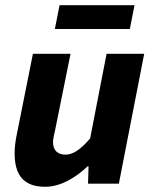

<svg xmlns="http://www.w3.org/2000/svg" viewBox="-20 -703 586 735"><path d="M153 12C213 12 271 -24 315 -66H319L317 0H435L532 -497H388L325 -173C288 -130 259 -111 231 -111C201 -111 183 -127 183 -159C183 -172 187 -186 191 -205L250 -497H106L44 -187C39 -163 36 -139 36 -116C36 -32 71 12 153 12ZM190 -592H477L495 -683H208Z"/></svg>

Font: Source Sans Pro
Style: Bold Italic
Weight: 700
Italic angle: -11°
Designer: Paul D. Hunt
Foundry: Adobe Systems Incorporated
Version: Version 3.006;hotconv 1.0.111;makeotfexe 2.5.65597